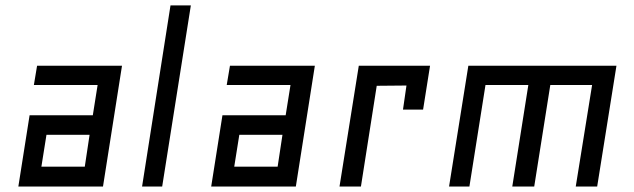

<svg xmlns="http://www.w3.org/2000/svg" viewBox="-20 -680 2311 700"><path d="M318.4 -259.8 335.9 -370.1H103.5L115.2 -440.4H424.8L355.5 0H46.9L87.9 -259.8ZM306.6 -188.5H149.4L130.9 -72.3H289.1Z M601.6 -660.2 498 0H571.3L675.8 -660.2Z M1021.5 -259.8 1039.1 -370.1H806.6L818.4 -440.4H1127.9L1058.6 0H750L791 -259.8ZM1009.8 -188.5H852.5L834 -72.3H992.2Z M1461.9 -368.2 1353.5 -367.2 1295.9 0H1217.8L1288.1 -440.4H1547.9L1522.5 -280.3H1449.2Z M1927.7 0H1847.7L1906.2 -370.1H1750L1691.4 0H1617.2L1687.5 -440.4H2227.5L2157.2 0H2079.1L2138.7 -370.1H1986.3Z"/></svg>

Font: Geo
Style: Oblique
Weight: 500
Italic angle: -11°
Version: Version 001.2